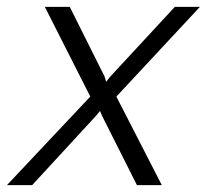

<svg xmlns="http://www.w3.org/2000/svg" viewBox="-70 -541 604 561"><path d="M193.8 -258.8 61 -521H133.8L235.8 -316.9L240.2 -301.8L251 -315.9L440.9 -521H514.2L270 -258.8L402.8 0H330.1L228 -203.1L222.2 -216.8L211.9 -204.1L23.9 0H-49.8Z"/></svg>

Font: Rawline
Style: Italic
Weight: 400
Italic angle: -12°
Designer: Matt McInerney, Pablo Impallari, Rodrigo Fuenzalida
Foundry: Matt McInerney, Pablo Impallari, Rodrigo Fuenzalida
Version: Version 4.020;PS 004.020;hotconv 1.0.88;makeotf.lib2.5.64775